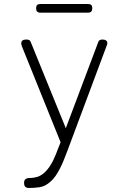

<svg xmlns="http://www.w3.org/2000/svg" viewBox="-20 -747 640 957"><path d="M269 -5 282 -38 90 -514Q88 -519 87 -523Q86 -527 86 -531Q86 -541 92.5 -545.5Q99 -550 111 -550Q121 -550 126 -547Q131 -544 133 -538L308 -108L470 -538Q472 -544 477 -547Q482 -550 491 -550Q502 -550 508.5 -545.5Q515 -541 515 -532Q515 -529 514.5 -526.5Q514 -524 512 -520L314 10Q306 31 297.5 52Q289 73 279 92.5Q269 112 257.5 129Q246 146 231 159Q205 182 178 186Q151 190 125 190Q112 190 106 184Q100 178 100 165V164Q100 152 107 146Q114 140 133 140Q146 140 164.5 135Q183 130 202 113Q215 101 226 85Q237 69 245 52.5Q253 36 259 21Q265 6 269 -5ZM181 -684Q170 -684 165 -689.5Q160 -695 160 -706Q160 -717 165 -722Q170 -727 181 -727H419Q430 -727 435 -722Q440 -717 440 -706Q440 -695 435 -689.5Q430 -684 419 -684Z"/></svg>

Font: Maple Mono Thin
Style: Regular
Weight: 250
Monospace: yes
Designer: subframe7536
Version: Version 7.000